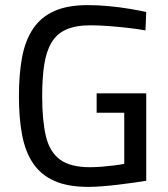

<svg xmlns="http://www.w3.org/2000/svg" viewBox="-20 -721 656 751"><path d="M325 10Q245 10 192.5 -13.5Q140 -37 109.5 -82Q79 -127 66.5 -193Q54 -259 54 -344Q54 -431 66.5 -497.5Q79 -564 110 -609.5Q141 -655 193 -678Q245 -701 323 -701Q363 -701 405.5 -697Q448 -693 487 -686.5Q526 -680 552 -674L549 -602Q523 -607 484.5 -611.5Q446 -616 406.5 -619Q367 -622 334 -622Q276 -622 239 -605.5Q202 -589 181.5 -554.5Q161 -520 153 -468Q145 -416 145 -344Q145 -250 159.5 -188.5Q174 -127 214.5 -97Q255 -67 332 -67Q354 -67 378.5 -69Q403 -71 427 -74Q451 -77 466 -80V-280H358V-356H552V-14Q535 -11 506.5 -7Q478 -3 445.5 1Q413 5 381.5 7.5Q350 10 325 10Z"/></svg>

Font: Cairo Medium
Style: Regular
Weight: 500
Designer: Mohamed Gaber, Accademia di Belle Arti di Urbino
Foundry: Kief Type Foundry, Accademia di Belle Arti di Urbino
Version: Version 3.117